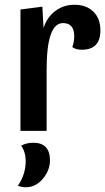

<svg xmlns="http://www.w3.org/2000/svg" viewBox="-20 -550 442 807"><path d="M245 -453Q176 -453 176 -258V0H66V-510L158 -522L163 -432Q177 -477 212 -503.5Q247 -530 293 -530Q343 -530 372.5 -501Q402 -472 402 -422Q402 -341 324 -341Q298 -341 284 -352Q292 -376 292 -397Q292 -453 245 -453ZM120 50Q190 50 190 124Q190 166 160 201.5Q130 237 89 237Q73 237 55 231Q88 183 88 127Q88 90 69 62Q92 50 120 50Z"/></svg>

Font: Sansita
Style: Regular
Weight: 400
Designer: Pablo Cosgaya
Foundry: Omnibus-Type
Version: Version 1.006;hotconv 1.0.109;makeotfexe 2.5.65596